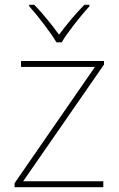

<svg xmlns="http://www.w3.org/2000/svg" viewBox="-20 -783 496 803"><path d="M216 -606H238C262 -647 317 -716 354 -757V-763H333C296 -726 255 -676 227 -638C199 -676 160 -726 123 -763H102V-757C139 -716 192 -647 216 -606ZM412 0V-25H77L415 -513V-528H68V-503H377L41 -17V0Z"/></svg>

Font: Noto Sans Syriac Eastern Thin
Style: Regular
Weight: 100
Designer: Patrick Giasson and the Monotype Design Team
Foundry: Monotype Imaging Inc.
Version: Version 3.001